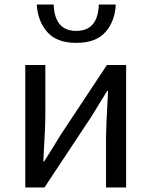

<svg xmlns="http://www.w3.org/2000/svg" viewBox="-20 -831 671 851"><path d="M92 0V-543H181V-316Q181 -291 179.5 -258Q178 -225 175.5 -183Q173 -141 172 -116H176Q212 -172 248 -232L454 -543H539V0H450V-227Q450 -268 459 -428H455Q397 -334 383 -311L177 0ZM318 -641Q231 -641 189 -689.5Q147 -738 143 -811H218Q222 -694 318 -694Q414 -694 418 -811H493Q490 -738 448 -689.5Q406 -641 318 -641Z"/></svg>

Font: Noto Sans SC
Style: Regular
Weight: 400
Designer: Ryoko NISHIZUKA  (kana, bopomofo & ideographs); Paul D. Hunt (Latin, Greek & Cyrillic); Sandoll Communications , Soo-you
Foundry: Adobe
Version: Version 2.002;hotconv 1.0.116;makeotfexe 2.5.65601